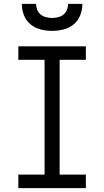

<svg xmlns="http://www.w3.org/2000/svg" viewBox="-20 -975 540 995"><path d="M75 0V-70H211V-665H75V-735H425V-665H289V-70H425V0ZM250 -815Q220 -815 190.5 -822.5Q161 -830 138 -849Q115 -868 104 -896.5Q93 -925 93 -955H167Q167 -939 173 -924Q179 -909 191 -899.5Q203 -890 218.5 -886Q234 -882 250 -882Q266 -882 281.5 -886Q297 -890 309 -899.5Q321 -909 327 -924Q333 -939 333 -955H407Q407 -925 396 -896.5Q385 -868 362 -849Q339 -830 309.5 -822.5Q280 -815 250 -815Z"/></svg>

Font: Iosevka Curly
Style: Regular
Weight: 400
Monospace: yes
Designer: Belleve Invis
Foundry: Belleve Invis
Version: Version 22.1.2; ttfautohint (v1.8.4)